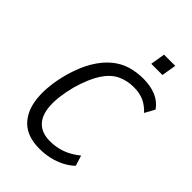

<svg xmlns="http://www.w3.org/2000/svg" viewBox="-261 -1009 1127 1127"><g transform="rotate(45 303.0 -445.0)"><path d="M286 9Q185 9 131 -45Q77 -99 68 -194Q59 -289 92 -411Q117 -497 151.5 -554.5Q186 -612 229 -648Q272 -684 322 -699Q372 -714 428 -714Q486 -714 531.5 -695.5Q577 -677 606 -636L572 -574Q541 -608 505.5 -623.5Q470 -639 423 -639Q367 -639 321 -617Q275 -595 239 -540.5Q203 -486 175 -390Q148 -286 152.5 -213.5Q157 -141 194 -103.5Q231 -66 299 -66Q350 -66 396 -82.5Q442 -99 488 -136L508 -71Q479 -44 444 -26.5Q409 -9 369.5 0Q330 9 286 9ZM398 -808 413 -899H506L491 -808Z"/></g></svg>

Font: Nunito Sans 7pt Condensed
Style: Italic
Weight: 400
Width: 3
Italic angle: -9°
Designer: Vernon Adams
Foundry: Vernon Adams
Version: Version 3.101;gftools[0.9.27]